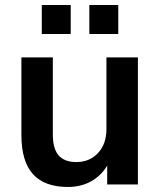

<svg xmlns="http://www.w3.org/2000/svg" viewBox="-20 -733 636 763"><path d="M250 10Q157 10 111 -40.9Q65 -91.9 65 -197V-505H190V-198Q190 -142 213 -115.5Q236 -89 283.3 -89Q336 -89 369.5 -124.8Q403 -160.7 403 -220V-505H528V0H406V-103H420Q398 -49 353.7 -19.5Q309.4 10 250 10ZM335 -598V-713H450V-598ZM146 -598V-713H261V-598Z"/></svg>

Font: Mulish ExtraLight
Style: Regular
Weight: 200
Designer: Vernon Adams
Foundry: Vernon Adams
Version: Version 3.603